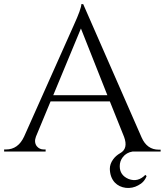

<svg xmlns="http://www.w3.org/2000/svg" viewBox="-31 -734 798 930"><path d="M747 0H611Q581 5 564 27Q549 46 549 71Q549 115 592 133Q637 150 673 113L679 119Q668 149 638 164Q611 179 579 176Q546 172 525 150Q502 125 501 84Q501 60 517 38Q530 20 551 8Q591 -14 570 -71L501 -243H214L143 -72Q133 -45 147 -26Q160 -10 181 -10H190V0H-11V-10H-2Q57 -10 86 -73L326 -611Q363 -692 363 -714H372L655 -68Q681 -9 738 -9H747ZM489 -273 361 -596 227 -273Z"/></svg>

Font: Cinzel(RUS BY LYAJKA)
Style: Regular
Weight: 400
Designer: Natanael Gama
Version: Version 1.001;PS 001.001;hotconv 1.0.56;makeotf.lib2.0.21325